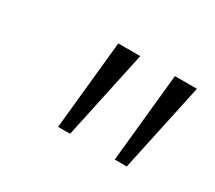

<svg xmlns="http://www.w3.org/2000/svg" viewBox="-65 -822 558 499"><g transform="rotate(30 214.0 -572.0)"><path d="M143 -439 170 -705H236L179 -439ZM313 -439 340 -705H406L349 -439Z"/></g></svg>

Font: Nunito Sans 7pt Expanded ExtraLight
Style: Italic
Weight: 250
Width: 7
Italic angle: -9°
Designer: Vernon Adams
Foundry: Vernon Adams
Version: Version 3.101;gftools[0.9.27]